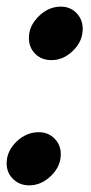

<svg xmlns="http://www.w3.org/2000/svg" viewBox="-24 -547 274 578"><path d="M63 -433Q63 -469 92.5 -498Q122 -527 159 -527Q188 -527 206.5 -507.5Q225 -488 225 -460Q225 -423 196 -394.5Q167 -366 131 -366Q101 -366 82 -385Q63 -404 63 -433ZM-4 -55Q-4 -92 25.5 -120.5Q55 -149 93 -149Q121 -149 140 -130Q159 -111 159 -83Q159 -46 129.5 -17.5Q100 11 64 11Q35 11 15.5 -8Q-4 -27 -4 -55Z"/></svg>

Font: Open Sauce Sans
Style: Bold Italic
Weight: 700
Italic angle: -10°
Designer: Alfredo Marco Pradil
Foundry: Creative Sauce Fz LLC
Version: Version 1.477